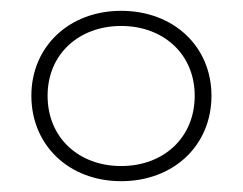

<svg xmlns="http://www.w3.org/2000/svg" viewBox="-20 -765 450 355"><path d="M204 -430C301 -430 371 -496 371 -588C371 -679 301 -745 204 -745C108 -745 38 -679 38 -588C38 -496 108 -430 204 -430ZM204 -458C126 -458 68 -510 68 -588C68 -665 126 -717 204 -717C282 -717 340 -665 340 -588C340 -510 282 -458 204 -458Z"/></svg>

Font: Montserrat-Alt1 ExtLt
Style: Regular
Weight: 200
Designer: Differentunic
Foundry: Differentunic
Version: Version 7.222